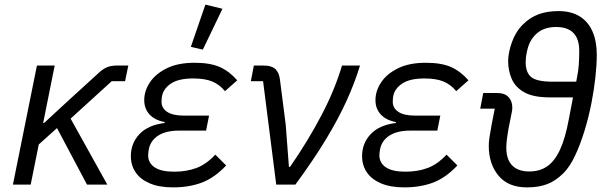

<svg xmlns="http://www.w3.org/2000/svg" viewBox="-20 -800 2622 832"><path d="M357 0 227 -245 148 -174 113 0H36L140 -516H217L167 -267H171L276 -364L412 -488Q429 -503 446 -509.5Q463 -516 487 -516H536L522 -448H464L286 -286L445 0Z M913 -130 960 -83Q909 -29 854 -8.5Q799 12 730 12Q670 12 629 -5.5Q588 -23 567.5 -53.5Q547 -84 547 -123Q547 -179 584 -218.5Q621 -258 693 -267L694 -271Q651 -279 628 -304Q605 -329 605 -366Q605 -406 629.5 -443Q654 -480 702.5 -504Q751 -528 823 -528Q891 -528 932.5 -509.5Q974 -491 1008 -452L955 -405Q931 -434 899.5 -447Q868 -460 817 -460Q754 -460 721 -438Q688 -416 682 -383Q681 -378 680.5 -372Q680 -366 680 -358Q680 -332 704 -315.5Q728 -299 778 -299H886L873 -234H755Q700 -234 666.5 -213Q633 -192 625 -154Q624 -147 623 -141Q622 -135 622 -127Q622 -94 650 -75Q678 -56 735 -56Q788 -56 831 -72Q874 -88 913 -130ZM944 -762 859 -585 807 -597 870 -780Z M1260 0H1177L1120 -448H1067L1080 -516H1123Q1156 -516 1172.5 -501.5Q1189 -487 1193 -456L1218 -261L1232 -77H1237Q1315 -190 1373 -300.5Q1431 -411 1462 -516H1540Q1519 -446 1483.5 -367Q1448 -288 1393 -197Q1338 -106 1260 0Z M1915 -130 1962 -83Q1911 -29 1856 -8.5Q1801 12 1732 12Q1672 12 1631 -5.5Q1590 -23 1569.5 -53.5Q1549 -84 1549 -123Q1549 -179 1586 -218.5Q1623 -258 1695 -267L1696 -271Q1653 -279 1630 -304Q1607 -329 1607 -366Q1607 -406 1631.5 -443Q1656 -480 1704.5 -504Q1753 -528 1825 -528Q1893 -528 1934.5 -509.5Q1976 -491 2010 -452L1957 -405Q1933 -434 1901.5 -447Q1870 -460 1819 -460Q1756 -460 1723 -438Q1690 -416 1684 -383Q1683 -378 1682.5 -372Q1682 -366 1682 -358Q1682 -332 1706 -315.5Q1730 -299 1780 -299H1888L1875 -234H1757Q1702 -234 1668.5 -213Q1635 -192 1627 -154Q1626 -147 1625 -141Q1624 -135 1624 -127Q1624 -94 1652 -75Q1680 -56 1737 -56Q1790 -56 1833 -72Q1876 -88 1915 -130Z M2074 -397H2134Q2167 -397 2183.5 -379.5Q2200 -362 2200 -334Q2200 -330 2199.5 -324Q2199 -318 2197 -310L2183 -240Q2179 -216 2176.5 -196.5Q2174 -177 2174 -160Q2174 -109 2199.5 -83Q2225 -57 2274 -57Q2319 -57 2351.5 -79.5Q2384 -102 2407 -152Q2430 -202 2445 -284L2463 -378H2362Q2291 -378 2252 -400Q2213 -422 2197.5 -458Q2182 -494 2182 -535Q2182 -571 2198 -616.5Q2214 -662 2246 -694Q2276 -724 2313.5 -738Q2351 -752 2400 -752Q2455 -752 2492 -729Q2529 -706 2547.5 -663.5Q2566 -621 2566 -564Q2566 -519 2560 -464.5Q2554 -410 2543 -354Q2531 -292 2512.5 -232Q2494 -172 2471.5 -124.5Q2449 -77 2422 -50Q2388 -16 2351 -2Q2314 12 2264 12Q2182 12 2140 -39Q2098 -90 2098 -168Q2098 -185 2101 -204.5Q2104 -224 2111 -263L2124 -329H2061ZM2258 -529Q2258 -486 2282 -466Q2306 -446 2375 -446H2477L2481 -468Q2486 -491 2488 -519Q2490 -547 2490 -580Q2490 -631 2465 -657Q2440 -683 2390 -683Q2338 -683 2306 -655Q2274 -627 2264 -579Q2260 -561 2259 -550.5Q2258 -540 2258 -529Z"/></svg>

Font: IBM Plex Sans
Style: Italic
Weight: 400
Italic angle: -11.31°
Designer: Mike Abbink, Paul van der Laan, Pieter van Rosmalen
Foundry: Bold Monday
Version: Version 3.201